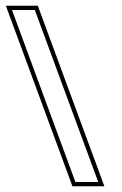

<svg xmlns="http://www.w3.org/2000/svg" viewBox="-206 -618 429 673"><path d="M123.6 -20 138.4 20H58.4L43.6 -20L-149.2 -543L-164 -583H-84L-69.2 -543ZM159.9 35 -73.5 -598H-185.5L47.9 35Z"/></svg>

Font: Nordica Plus
Style: NordicaClassicLightConOpOblOl
Weight: 300
Version: Version 1.01